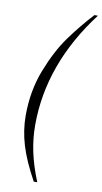

<svg xmlns="http://www.w3.org/2000/svg" viewBox="-98 -795 522 978"><g transform="rotate(10 163.0 -305.5)"><path d="M52 -186Q52 -314 94.5 -423Q137 -532 190 -605.5Q243 -679 308 -750H326Q108 -463 108 -146Q108 -77 122.5 -8.5Q137 60 169 139H151Q98 43 75 -33Q52 -109 52 -186Z"/></g></svg>

Font: Fahkwang ExtraLight
Style: Italic
Weight: 275
Italic angle: -10°
Designer: Suppakit Chalermlarp | Katatrad Co.,Ltd.
Foundry: Cadson Demak Co.,Ltd.
Version: Version 1.000; ttfautohint (v1.6)